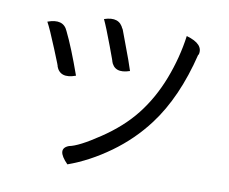

<svg xmlns="http://www.w3.org/2000/svg" viewBox="-82 -838 1164 975"><g transform="rotate(10 500.0 -350.5)"><path d="M379 -726Q456 -752 480 -692Q473 -716 507 -623Q542 -531 555 -489Q477 -462 457 -524Q465 -506 431 -597Q397 -688 379 -726ZM808 -714Q900 -688 884 -631H882Q826 -402 716 -256Q641 -156 537 -81Q433 -6 324 33Q255 -37 316 -60Q365 -69 469 -139Q574 -209 640 -293Q707 -378 750 -489Q793 -601 808 -714ZM98 -663Q177 -692 202 -633Q240 -556 289 -418Q210 -389 188 -450Q196 -436 156 -533Q116 -631 98 -663Z"/></g></svg>

Font: Swei Toothpaste CJK TC
Style: Regular
Weight: 400
Version: Version 1.0